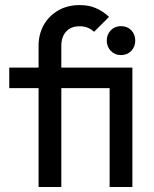

<svg xmlns="http://www.w3.org/2000/svg" viewBox="-20 -744 613 764"><path d="M133.5 0V-561.2Q133.5 -608.2 154.2 -644.8Q175 -681.2 211.8 -702.5Q248.5 -723.8 297.2 -723.8Q333.8 -723.8 361.9 -711.5Q390 -699.2 413.8 -676.8L354.5 -617.5Q342.2 -628.5 328.2 -634Q314.2 -639.5 297 -639.5Q262 -639.5 243 -618.2Q224 -597 224 -561V0ZM16.8 -393.2V-475H467.5V-393.2ZM416.2 0V-475H506.8V0ZM461.2 -524.8Q437 -524.8 420.9 -541.5Q404.8 -558.2 404.8 -582.5Q404.8 -607 420.9 -623.5Q437 -640 461.2 -640Q486.5 -640 502.4 -623.5Q518.2 -607 518.2 -582.5Q518.2 -558.2 502.4 -541.5Q486.5 -524.8 461.2 -524.8Z"/></svg>

Font: Outfit Thin
Style: Regular
Weight: 100
Designer: Rodrigo Fuenzalida
Foundry: fragTYPE
Version: Version 1.100;gftools[0.9.27]